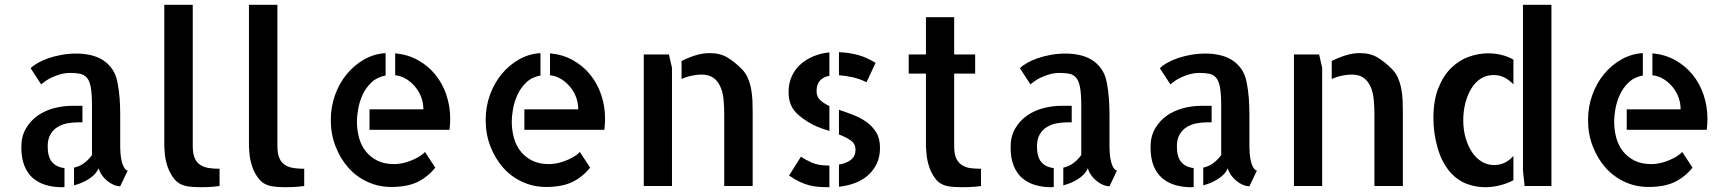

<svg xmlns="http://www.w3.org/2000/svg" viewBox="-20 -779 7248 804"><path d="M179.7 -166Q179.7 -122.1 197.8 -100.6Q215.8 -79.1 250 -75.2V3.9Q246.1 4.9 237.3 4.9Q204.1 4.9 173.3 -3.9Q142.6 -12.7 119.1 -32.2Q95.7 -51.8 82.5 -84Q69.3 -116.2 69.3 -163.1Q69.3 -208 88.4 -240.7Q107.4 -273.4 137.2 -294.4Q167 -315.4 205.1 -325.7Q243.2 -335.9 282.2 -335.9H325.2V-266.6H303.7Q284.2 -266.6 262.7 -262.7Q241.2 -258.8 222.7 -248Q204.1 -237.3 191.9 -217.3Q179.7 -197.3 179.7 -166ZM483.4 -163.1Q483.4 -155.3 484.4 -140.1Q485.4 -125 488.3 -109.4Q491.2 -93.8 497.6 -81.1Q503.9 -68.4 514.6 -64.5L483.4 1Q470.7 1 456.5 -4.9Q442.4 -10.7 429.2 -21.5Q416 -32.2 406.7 -45.4Q397.5 -58.6 392.6 -74.2Q382.8 -49.8 354 -30.8Q325.2 -11.7 290 -2.9V-77.1Q313.5 -82 332.5 -96.2Q351.6 -110.4 365.2 -129.9V-335.9Q365.2 -383.8 360.4 -412.1Q355.5 -440.4 343.8 -453.6Q332 -466.8 314.9 -470.2Q297.9 -473.6 274.4 -473.6Q252.9 -473.6 233.9 -468.3Q214.8 -462.9 198.7 -455.6Q182.6 -448.2 170.4 -439.5Q158.2 -430.7 152.3 -425.8L108.4 -493.2Q118.2 -503.9 137.7 -515.1Q157.2 -526.4 182.6 -535.2Q208 -543.9 237.8 -549.3Q267.6 -554.7 299.8 -554.7Q329.1 -554.7 356.9 -548.8Q384.8 -543 407.7 -529.3Q430.7 -515.6 447.8 -492.7Q464.8 -469.7 471.7 -435.5Q478.5 -401.4 481 -366.7Q483.4 -332 483.4 -297.9V-170.9Z M787.1 -168Q787.1 -134.8 795.9 -115.7Q804.7 -96.7 820.3 -87.4Q835.9 -78.1 856 -75.2Q876 -72.3 899.4 -72.3V0Q886.7 2 873 2.9Q862.3 3.9 847.7 4.4Q833 4.9 818.4 4.9Q803.7 4.9 789.1 3.9Q774.4 2.9 762.7 1Q729.5 -5.9 710.9 -28.3Q692.4 -50.8 682.6 -78.6Q672.9 -106.4 670.4 -132.8Q668 -159.2 668 -173.8V-185.5V-758.8H787.1Z M1141.6 -168Q1141.6 -134.8 1150.4 -115.7Q1159.2 -96.7 1174.8 -87.4Q1190.4 -78.1 1210.4 -75.2Q1230.5 -72.3 1253.9 -72.3V0Q1241.2 2 1227.5 2.9Q1216.8 3.9 1202.1 4.4Q1187.5 4.9 1172.9 4.9Q1158.2 4.9 1143.6 3.9Q1128.9 2.9 1117.2 1Q1084 -5.9 1065.4 -28.3Q1046.9 -50.8 1037.1 -78.6Q1027.3 -106.4 1024.9 -132.8Q1022.5 -159.2 1022.5 -173.8V-185.5V-758.8H1141.6Z M1634.8 -555.7Q1687.5 -550.8 1730 -527.3Q1772.5 -503.9 1802.7 -466.8Q1833 -429.7 1849.1 -381.8Q1865.2 -334 1865.2 -282.2Q1865.2 -258.8 1862.3 -235.4H1527.3V-321.3H1752.9Q1752.9 -346.7 1744.6 -370.1Q1736.3 -393.6 1720.2 -413.6Q1704.1 -433.6 1682.6 -447.3Q1661.1 -460.9 1634.8 -463.9ZM1630.9 -91.8Q1641.6 -91.8 1657.7 -94.2Q1673.8 -96.7 1691.9 -103Q1710 -109.4 1728 -119.1Q1746.1 -128.9 1759.8 -142.6L1802.7 -77.1Q1770.5 -37.1 1727.5 -16.6Q1684.6 3.9 1618.2 3.9Q1564.5 3.9 1517.6 -18.1Q1470.7 -40 1437.5 -78.1Q1404.3 -116.2 1384.8 -167Q1365.2 -217.8 1365.2 -276.4Q1365.2 -332 1383.3 -381.8Q1401.4 -431.6 1432.6 -469.2Q1463.9 -506.8 1505.4 -530.3Q1546.9 -553.7 1594.7 -556.6V-462.9Q1558.6 -456.1 1535.2 -433.6Q1511.7 -411.1 1498.5 -382.3Q1485.4 -353.5 1480 -323.2Q1474.6 -293 1474.6 -271.5Q1474.6 -233.4 1483.9 -200.7Q1493.2 -168 1512.7 -144Q1532.2 -120.1 1561 -106Q1589.8 -91.8 1630.9 -91.8Z M2283.2 -555.7Q2335.9 -550.8 2378.4 -527.3Q2420.9 -503.9 2451.2 -466.8Q2481.4 -429.7 2497.6 -381.8Q2513.7 -334 2513.7 -282.2Q2513.7 -258.8 2510.7 -235.4H2175.8V-321.3H2401.4Q2401.4 -346.7 2393.1 -370.1Q2384.8 -393.6 2368.7 -413.6Q2352.5 -433.6 2331.1 -447.3Q2309.6 -460.9 2283.2 -463.9ZM2279.3 -91.8Q2290 -91.8 2306.2 -94.2Q2322.3 -96.7 2340.3 -103Q2358.4 -109.4 2376.5 -119.1Q2394.5 -128.9 2408.2 -142.6L2451.2 -77.1Q2418.9 -37.1 2376 -16.6Q2333 3.9 2266.6 3.9Q2212.9 3.9 2166 -18.1Q2119.1 -40 2085.9 -78.1Q2052.7 -116.2 2033.2 -167Q2013.7 -217.8 2013.7 -276.4Q2013.7 -332 2031.7 -381.8Q2049.8 -431.6 2081.1 -469.2Q2112.3 -506.8 2153.8 -530.3Q2195.3 -553.7 2243.2 -556.6V-462.9Q2207 -456.1 2183.6 -433.6Q2160.2 -411.1 2147 -382.3Q2133.8 -353.5 2128.4 -323.2Q2123 -293 2123 -271.5Q2123 -233.4 2132.3 -200.7Q2141.6 -168 2161.1 -144Q2180.7 -120.1 2209.5 -106Q2238.3 -91.8 2279.3 -91.8Z M2781.2 -550.8 2793.9 -495.1V0H2675.8V-550.8ZM3085.9 -490.2Q3102.5 -473.6 3111.8 -451.7Q3121.1 -429.7 3125.5 -405.8Q3129.9 -381.8 3130.9 -357.4Q3131.8 -333 3131.8 -309.6V-19.5V0H3012.7V-299.8Q3012.7 -333 3009.8 -363.3Q3006.8 -393.6 2996.1 -417Q2985.4 -440.4 2966.8 -453.6Q2948.2 -466.8 2915 -466.8Q2901.4 -466.8 2878.4 -462.4Q2855.5 -458 2834 -448.2V-523.4Q2860.4 -537.1 2891.1 -546.9Q2921.9 -556.6 2951.2 -556.6Q2995.1 -556.6 3025.4 -538.6Q3055.7 -520.5 3085.9 -490.2Z M3282.2 -393.6Q3282.2 -430.7 3295.9 -460.4Q3309.6 -490.2 3334 -511.2Q3358.4 -532.2 3389.2 -544.4Q3419.9 -556.6 3453.1 -559.6V-461.9Q3427.7 -457 3413.6 -441.4Q3399.4 -425.8 3399.4 -397.5Q3399.4 -374 3414.6 -359.9Q3429.7 -345.7 3453.1 -335V-230.5Q3436.5 -235.4 3419.4 -241.7Q3402.3 -248 3385.7 -255.9Q3334 -283.2 3308.1 -313.5Q3282.2 -343.8 3282.2 -393.6ZM3608.4 -434.6Q3582 -448.2 3552.2 -455.1Q3522.5 -461.9 3493.2 -463.9V-560.5Q3537.1 -558.6 3574.2 -548.3Q3611.3 -538.1 3646.5 -515.6ZM3334 -123Q3353.5 -109.4 3380.4 -97.7Q3407.2 -85.9 3448.2 -85.9H3453.1V4.9Q3428.7 4.9 3408.2 3.4Q3387.7 2 3367.7 -3.4Q3347.7 -8.8 3327.1 -18.6Q3306.6 -28.3 3284.2 -43.9ZM3493.2 -319.3Q3522.5 -309.6 3552.7 -297.9Q3583 -286.1 3607.9 -268.6Q3632.8 -251 3648.9 -225.1Q3665 -199.2 3665 -160.2Q3665 -122.1 3651.4 -93.8Q3637.7 -65.4 3614.7 -44.9Q3591.8 -24.4 3560.5 -12.7Q3529.3 -1 3493.2 2.9V-89.8Q3526.4 -95.7 3544.4 -110.8Q3562.5 -126 3562.5 -151.4Q3562.5 -176.8 3542.5 -190.9Q3522.5 -205.1 3493.2 -215.8Z M3975.6 -167Q3975.6 -133.8 3984.4 -115.2Q3993.2 -96.7 4009.3 -86.9Q4025.4 -77.1 4045.4 -74.7Q4065.4 -72.3 4087.9 -72.3V0Q4075.2 2 4062.5 2.9Q4051.8 3.9 4036.6 4.4Q4021.5 4.9 4006.8 4.9Q3992.2 4.9 3977.1 3.9Q3961.9 2.9 3951.2 1Q3918 -4.9 3899.4 -27.8Q3880.9 -50.8 3871.6 -78.6Q3862.3 -106.4 3859.9 -132.8Q3857.4 -159.2 3857.4 -173.8V-470.7H3785.2V-550.8H3857.4V-707H3975.6V-550.8H4063.5V-470.7H3975.6Z M4322.3 -166Q4322.3 -122.1 4340.3 -100.6Q4358.4 -79.1 4392.6 -75.2V3.9Q4388.7 4.9 4379.9 4.9Q4346.7 4.9 4315.9 -3.9Q4285.2 -12.7 4261.7 -32.2Q4238.3 -51.8 4225.1 -84Q4211.9 -116.2 4211.9 -163.1Q4211.9 -208 4231 -240.7Q4250 -273.4 4279.8 -294.4Q4309.6 -315.4 4347.7 -325.7Q4385.7 -335.9 4424.8 -335.9H4467.8V-266.6H4446.3Q4426.8 -266.6 4405.3 -262.7Q4383.8 -258.8 4365.2 -248Q4346.7 -237.3 4334.5 -217.3Q4322.3 -197.3 4322.3 -166ZM4626 -163.1Q4626 -155.3 4627 -140.1Q4627.9 -125 4630.9 -109.4Q4633.8 -93.8 4640.1 -81.1Q4646.5 -68.4 4657.2 -64.5L4626 1Q4613.3 1 4599.1 -4.9Q4585 -10.7 4571.8 -21.5Q4558.6 -32.2 4549.3 -45.4Q4540 -58.6 4535.2 -74.2Q4525.4 -49.8 4496.6 -30.8Q4467.8 -11.7 4432.6 -2.9V-77.1Q4456.1 -82 4475.1 -96.2Q4494.1 -110.4 4507.8 -129.9V-335.9Q4507.8 -383.8 4502.9 -412.1Q4498 -440.4 4486.3 -453.6Q4474.6 -466.8 4457.5 -470.2Q4440.4 -473.6 4417 -473.6Q4395.5 -473.6 4376.5 -468.3Q4357.4 -462.9 4341.3 -455.6Q4325.2 -448.2 4313 -439.5Q4300.8 -430.7 4294.9 -425.8L4251 -493.2Q4260.7 -503.9 4280.3 -515.1Q4299.8 -526.4 4325.2 -535.2Q4350.6 -543.9 4380.4 -549.3Q4410.2 -554.7 4442.4 -554.7Q4471.7 -554.7 4499.5 -548.8Q4527.3 -543 4550.3 -529.3Q4573.2 -515.6 4590.3 -492.7Q4607.4 -469.7 4614.3 -435.5Q4621.1 -401.4 4623.5 -366.7Q4626 -332 4626 -297.9V-170.9Z M4908.2 -166Q4908.2 -122.1 4926.3 -100.6Q4944.3 -79.1 4978.5 -75.2V3.9Q4974.6 4.9 4965.8 4.9Q4932.6 4.9 4901.9 -3.9Q4871.1 -12.7 4847.7 -32.2Q4824.2 -51.8 4811 -84Q4797.9 -116.2 4797.9 -163.1Q4797.9 -208 4816.9 -240.7Q4835.9 -273.4 4865.7 -294.4Q4895.5 -315.4 4933.6 -325.7Q4971.7 -335.9 5010.7 -335.9H5053.7V-266.6H5032.2Q5012.7 -266.6 4991.2 -262.7Q4969.7 -258.8 4951.2 -248Q4932.6 -237.3 4920.4 -217.3Q4908.2 -197.3 4908.2 -166ZM5211.9 -163.1Q5211.9 -155.3 5212.9 -140.1Q5213.9 -125 5216.8 -109.4Q5219.7 -93.8 5226.1 -81.1Q5232.4 -68.4 5243.2 -64.5L5211.9 1Q5199.2 1 5185.1 -4.9Q5170.9 -10.7 5157.7 -21.5Q5144.5 -32.2 5135.3 -45.4Q5126 -58.6 5121.1 -74.2Q5111.3 -49.8 5082.5 -30.8Q5053.7 -11.7 5018.6 -2.9V-77.1Q5042 -82 5061 -96.2Q5080.1 -110.4 5093.8 -129.9V-335.9Q5093.8 -383.8 5088.9 -412.1Q5084 -440.4 5072.3 -453.6Q5060.5 -466.8 5043.5 -470.2Q5026.4 -473.6 5002.9 -473.6Q4981.4 -473.6 4962.4 -468.3Q4943.4 -462.9 4927.2 -455.6Q4911.1 -448.2 4898.9 -439.5Q4886.7 -430.7 4880.9 -425.8L4836.9 -493.2Q4846.7 -503.9 4866.2 -515.1Q4885.7 -526.4 4911.1 -535.2Q4936.5 -543.9 4966.3 -549.3Q4996.1 -554.7 5028.3 -554.7Q5057.6 -554.7 5085.4 -548.8Q5113.3 -543 5136.2 -529.3Q5159.2 -515.6 5176.3 -492.7Q5193.4 -469.7 5200.2 -435.5Q5207 -401.4 5209.5 -366.7Q5211.9 -332 5211.9 -297.9V-170.9Z M5503.9 -550.8 5516.6 -495.1V0H5398.4V-550.8ZM5808.6 -490.2Q5825.2 -473.6 5834.5 -451.7Q5843.8 -429.7 5848.1 -405.8Q5852.5 -381.8 5853.5 -357.4Q5854.5 -333 5854.5 -309.6V-19.5V0H5735.4V-299.8Q5735.4 -333 5732.4 -363.3Q5729.5 -393.6 5718.8 -417Q5708 -440.4 5689.5 -453.6Q5670.9 -466.8 5637.7 -466.8Q5624 -466.8 5601.1 -462.4Q5578.1 -458 5556.6 -448.2V-523.4Q5583 -537.1 5613.8 -546.9Q5644.5 -556.6 5673.8 -556.6Q5717.8 -556.6 5748 -538.6Q5778.3 -520.5 5808.6 -490.2Z M6476.6 -758.8V0H6364.3L6357.4 -65.4V-758.8ZM5982.4 -283.2Q5982.4 -359.4 6003.4 -411.1Q6024.4 -462.9 6057.6 -495.1Q6090.8 -527.3 6131.3 -541.5Q6171.9 -555.7 6210.9 -555.7Q6241.2 -555.7 6268.6 -548.8Q6295.9 -542 6317.4 -529.3V-425.8Q6300.8 -443.4 6280.3 -454.1Q6259.8 -464.8 6234.4 -464.8Q6204.1 -464.8 6180.7 -449.7Q6157.2 -434.6 6141.1 -408.2Q6125 -381.8 6116.2 -347.7Q6107.4 -313.5 6107.4 -274.4Q6107.4 -235.4 6117.2 -201.7Q6127 -168 6143.6 -142.6Q6160.2 -117.2 6184.1 -102.5Q6208 -87.9 6236.3 -87.9Q6284.2 -87.9 6317.4 -126V-24.4Q6293.9 -11.7 6263.2 -3.4Q6232.4 4.9 6198.2 4.9Q6159.2 4.9 6121.6 -9.3Q6084 -23.4 6054.7 -55.7Q6017.6 -97.7 6000 -159.7Q5982.4 -221.7 5982.4 -283.2Z M6899.4 -555.7Q6952.1 -550.8 6994.6 -527.3Q7037.1 -503.9 7067.4 -466.8Q7097.7 -429.7 7113.8 -381.8Q7129.9 -334 7129.9 -282.2Q7129.9 -258.8 7127 -235.4H6792V-321.3H7017.6Q7017.6 -346.7 7009.3 -370.1Q7001 -393.6 6984.9 -413.6Q6968.8 -433.6 6947.3 -447.3Q6925.8 -460.9 6899.4 -463.9ZM6895.5 -91.8Q6906.2 -91.8 6922.4 -94.2Q6938.5 -96.7 6956.5 -103Q6974.6 -109.4 6992.7 -119.1Q7010.7 -128.9 7024.4 -142.6L7067.4 -77.1Q7035.2 -37.1 6992.2 -16.6Q6949.2 3.9 6882.8 3.9Q6829.1 3.9 6782.2 -18.1Q6735.4 -40 6702.1 -78.1Q6668.9 -116.2 6649.4 -167Q6629.9 -217.8 6629.9 -276.4Q6629.9 -332 6647.9 -381.8Q6666 -431.6 6697.3 -469.2Q6728.5 -506.8 6770 -530.3Q6811.5 -553.7 6859.4 -556.6V-462.9Q6823.2 -456.1 6799.8 -433.6Q6776.4 -411.1 6763.2 -382.3Q6750 -353.5 6744.6 -323.2Q6739.3 -293 6739.3 -271.5Q6739.3 -233.4 6748.5 -200.7Q6757.8 -168 6777.3 -144Q6796.9 -120.1 6825.7 -106Q6854.5 -91.8 6895.5 -91.8Z"/></svg>

Font: Allerta Stencil
Style: Regular
Weight: 400
Designer: Matt McInerney
Foundry: Matt McInerney
Version: Version 1.02